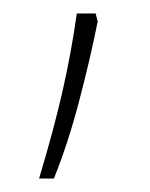

<svg xmlns="http://www.w3.org/2000/svg" viewBox="-20 -136 223 285"><path d="M122 -116 125 -104Q114 -49 97.5 14Q81 77 60 129H38Q60 56 73 -1.5Q86 -59 94 -116Z"/></svg>

Font: Noto Sans Khmer Thin
Style: Regular
Weight: 250
Version: Version 2.003